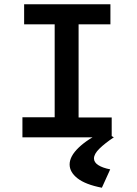

<svg xmlns="http://www.w3.org/2000/svg" viewBox="-20 -643 640 899"><path d="M85 0V-94H236V-529H93V-623H497V-529H348V-93H503V0ZM496 150 457 236Q380 221 343 192Q306 163 306 127Q306 89 348 48.5Q390 8 465 -28L513 0Q471 28 445.5 53Q420 78 420 99Q420 117 440 130Q460 143 496 150Z"/></svg>

Font: Inconsolata Expanded Bold
Style: Regular
Weight: 700
Width: 7
Monospace: yes
Designer: Raph Levien, Cyreal, Brenton Simpson
Foundry: Raph Levien, Cyreal, Google
Version: Version 3.001; ttfautohint (v1.8.2.53-6de2)